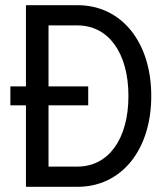

<svg xmlns="http://www.w3.org/2000/svg" viewBox="-20 -720 640 740"><path d="M80 0H279C448 0 563 -142 563 -350C563 -558 448 -700 279 -700H80V-387H20V-314H80ZM167 -78V-314H320V-387H167V-622H279C398 -622 475 -516 475 -350C475 -184 398 -78 279 -78Z"/></svg>

Font: CommitMonoNiceRocks
Style: Regular
Weight: 400
Monospace: yes
Designer: Eigil Nikolajsen
Foundry: Eigil Nikolajsen
Version: Version 1.143